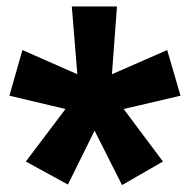

<svg xmlns="http://www.w3.org/2000/svg" viewBox="-20 -771 566 577"><path d="M184.1 -216.3 57.6 -285.6 176.8 -443.4 8.3 -483.4 47.4 -620.6 212.4 -547.9 195.8 -751.5H331.5L316.4 -547.9L482.4 -620.6L522.5 -483.4L351.6 -443.4L469.7 -285.6L346.7 -214.8L264.2 -378.4Z"/></svg>

Font: Comme Black
Style: Regular
Weight: 900
Version: Version 1.000;gftools[0.9.27]